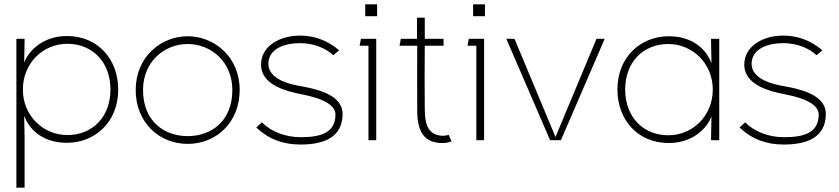

<svg xmlns="http://www.w3.org/2000/svg" viewBox="-20 -650 3890 890"><path d="M292 -24C180 -24 86 -114 86 -235C86 -358 180 -447 292 -447C409 -447 492 -362 492 -235C492 -108 409 -24 292 -24ZM56 220H94V-12L92 -114C115 -49 179 12 290 12C418 12 528 -82 528 -235C528 -373 436 -483 290 -483C181 -483 114 -417 92 -360L94 -462V-470H56Z M850 -446C957 -446 1057 -365 1057 -233C1057 -87 958 -19 850 -19C742 -19 643 -87 643 -233C643 -365 743 -446 850 -446ZM609 -233C609 -82 718 17 850 17C982 17 1091 -82 1091 -233C1091 -387 973 -482 850 -482C727 -482 609 -387 609 -233Z M1373 20C1484 20 1568 -15 1568 -122C1568 -197 1483 -230 1393 -247L1356 -254C1283 -268 1224 -300 1224 -354C1224 -424 1299 -450 1371 -450C1430 -450 1488 -429 1525 -394L1552 -417C1491 -468 1430 -485 1370 -485C1279 -485 1190 -438 1190 -350C1190 -275 1266 -237 1354 -218L1392 -210C1460 -196 1535 -169 1535 -119C1535 -34 1466 -14 1374 -14C1303 -14 1236 -40 1194 -83L1168 -59C1225 -5 1292 20 1373 20Z M1673 -630V-575H1728V-630ZM1647 -438H1688V0H1724V-470H1653Z M2031 13C2047 13 2058 11 2073 5L2060 -25C2045 -21 2036 -20 2025 -21C1959 -27 1949 -83 1949 -149C1948 -229 1948 -358 1949 -438H2036V-470H1949V-568H1913V-470H1838L1832 -438H1914C1913 -345 1914 -271 1914 -138C1914 -37 1948 13 2031 13Z M2173 -630V-575H2228V-630ZM2147 -438H2188V0H2224V-470H2153Z M2783 -470H2745L2590 -99L2555 -15L2520 -99L2365 -470H2327L2530 0H2580Z M3078 -23C2961 -23 2878 -108 2878 -235C2878 -362 2961 -446 3078 -446C3190 -446 3284 -356 3284 -235C3284 -112 3190 -23 3078 -23ZM2842 -235C2842 -97 2934 13 3080 13C3189 13 3256 -53 3278 -110L3276 -8V0H3314V-470H3276V-458L3278 -356C3255 -421 3191 -482 3080 -482C2952 -482 2842 -388 2842 -235Z M3613 20C3724 20 3808 -15 3808 -122C3808 -197 3723 -230 3633 -247L3596 -254C3523 -268 3464 -300 3464 -354C3464 -424 3539 -450 3611 -450C3670 -450 3728 -429 3765 -394L3792 -417C3731 -468 3670 -485 3610 -485C3519 -485 3430 -438 3430 -350C3430 -275 3506 -237 3594 -218L3632 -210C3700 -196 3775 -169 3775 -119C3775 -34 3706 -14 3614 -14C3543 -14 3476 -40 3434 -83L3408 -59C3465 -5 3532 20 3613 20Z"/></svg>

Font: Kreadon Extra Light
Style: Regular
Weight: 200
Designer: kohakuno
Foundry: StudioGnu
Version: Version 1.000;Glyphs 3.1.2 (3151)